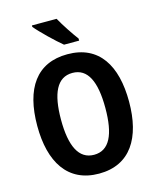

<svg xmlns="http://www.w3.org/2000/svg" viewBox="-137 -1039 933 1142"><g transform="rotate(-15 329.5 -467.5)"><path d="M323 -945H171V-936C202 -898 285 -818 326 -785H419V-798C393 -832 347 -901 323 -945ZM612 -358C612 -581 524 -725 330 -725C140 -725 47 -590 47 -359C47 -137 137 10 330 10C523 10 612 -136 612 -358ZM193 -358C193 -520 235 -610 330 -610C424 -610 466 -521 466 -358C466 -194 424 -106 330 -106C236 -106 193 -196 193 -358Z"/></g></svg>

Font: Noto Sans Display SemiCondensed
Style: Bold
Weight: 700
Width: 4
Designer: Monotype Design Team
Foundry: Monotype Imaging Inc.
Version: Version 1.900